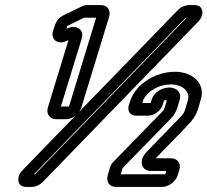

<svg xmlns="http://www.w3.org/2000/svg" viewBox="-20 -712 818 757"><path d="M242 -599 245 -609C245 -610 246 -610 246 -610L311 -642H313H359L252 -292H220L302 -559C314 -599 278 -616 242 -599ZM301 -289 410 -645C418 -671 404 -692 378 -692H327C317 -692 312 -691 303 -687L231 -652C213 -643 202 -629 196 -611L189 -590C181 -565 196 -544 221 -545C231 -545 241 -550 250 -554L169 -289C161 -263 176 -242 202 -242H240C266 -242 293 -263 301 -289ZM114 -25 712 -642H713H716L118 -25H117ZM83 25H103C119 25 137 18 150 4L762 -627C787 -654 783 -692 747 -692H727C711 -692 693 -685 680 -671L68 -40C43 -13 47 25 83 25ZM648 -367C621 -367 587 -350 578 -319L574 -306H541L543 -313C552 -341 594 -379 655 -379C703 -379 730 -348 721 -317L710 -280C706 -266 700 -259 685 -244L556 -111C525 -77 539 -38 574 -38H636L632 -25H456L462 -46C462 -47 464 -50 464 -50L655 -246C667 -258 675 -274 679 -287L688 -317C698 -349 674 -367 648 -367ZM654 -88H594L718 -216C735 -233 752 -254 760 -280L771 -317C793 -388 734 -429 670 -429C589 -429 513 -377 493 -313L488 -297C481 -275 493 -256 516 -256H564C588 -256 615 -276 622 -300L627 -316C628 -316 630 -317 633 -317C635 -317 637 -316 638 -316L629 -287C627 -282 626 -278 621 -273L429 -76C422 -69 417 -63 413 -49L405 -22C397 4 411 25 437 25H619C645 25 673 4 681 -22L687 -41C695 -67 680 -88 654 -88Z"/></svg>

Font: DIN Rundschrift
Style: BreitKontKu
Weight: 400
Width: 7
Version: Version 1.027